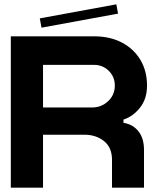

<svg xmlns="http://www.w3.org/2000/svg" viewBox="-20 -868 730 888"><path d="M179 0H30V-700H415Q490 -700 545 -670.5Q600 -641 630 -590Q660 -539 660 -472Q660 -411 627.5 -370Q595 -329 551 -315V-300Q595 -293 620.5 -260.5Q646 -228 646 -175V0H498V-129Q498 -186 461 -215.5Q424 -245 370 -245H179ZM179 -371H407Q449 -371 480 -400Q511 -429 511 -472Q511 -513 483 -540.5Q455 -568 415 -568H179ZM164 -783 518 -848 526 -805 172 -740Z"/></svg>

Font: Vina Sans
Style: Regular
Weight: 400
Designer: Andree Nguyen
Foundry: Nguyen Type Foundry
Version: Version 1.002; ttfautohint (v1.8.4.7-5d5b);gftools[0.9.28]